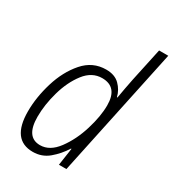

<svg xmlns="http://www.w3.org/2000/svg" viewBox="-185 -864 886 979"><g transform="rotate(30 257.5 -375.0)"><path d="M93 -158Q93 -228 115 -306Q137 -384 179 -438.5Q221 -493 281 -493Q372 -493 372 -385Q372 -321 347 -239.5Q322 -158 277.5 -98Q233 -38 176 -38Q93 -38 93 -158ZM322 -102H325L310 0H354L515 -760H461L419 -564Q413 -535 407.5 -505Q402 -475 397 -446H394Q385 -484 356.5 -512.5Q328 -541 277 -541Q198 -541 144.5 -479.5Q91 -418 64 -329Q37 -240 37 -157Q37 10 161 10Q214 10 253.5 -23Q293 -56 322 -102Z"/></g></svg>

Font: Noto Sans UI SemiCondensed Light
Style: Italic
Weight: 300
Width: 4
Designer: Monotype Design Team
Foundry: Monotype Imaging Inc.
Version: 1.001